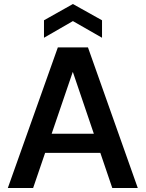

<svg xmlns="http://www.w3.org/2000/svg" viewBox="-20 -936 725 956"><path d="M19 0 268 -700H418L666 0H539L343 -577H342L145 0ZM134 -175 166 -270H511L543 -175ZM199 -748V-835L343 -916L488 -835V-748L343 -831Z"/></svg>

Font: DM Sans 28pt SemiBold
Style: Regular
Weight: 600
Version: Version 4.004;gftools[0.9.30]